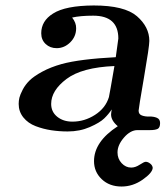

<svg xmlns="http://www.w3.org/2000/svg" viewBox="-20 -473 602 698"><path d="M47.9 -95.2Q47.9 -106.4 50.5 -117.7Q53.2 -128.9 62.5 -147Q71.8 -165 87.4 -180.4Q103 -195.8 133.5 -212.4Q164.1 -229 204.1 -240.2Q270 -258.3 400.9 -265.1Q409.7 -331.1 410.2 -333Q410.2 -416 318.8 -416Q272 -416 242.2 -409.2Q257.3 -390.1 256.8 -370.1Q256.8 -340.3 235.4 -319.1Q213.9 -297.9 186 -297.9Q162.1 -297.9 146 -313Q129.9 -328.1 129.9 -352.1Q129.9 -397 172.9 -423.8Q217.8 -452.6 320.8 -453.1Q432.6 -453.1 477.8 -414.1Q522.9 -375 522.9 -324.2Q522.9 -304.2 503.4 -191.2Q483.9 -78.1 483.9 -70.8Q483.9 -57.6 495.8 -53.2Q507.8 -48.8 522.9 -49.3Q538.1 -49.8 550 -44.9Q562 -40 562 -25.9Q562 -8.8 553 -4.4Q543.9 0 525.9 0H480Q454.1 0 430.7 27.1Q407.2 54.2 407.2 81.1Q407.2 104 422.1 120.1Q437 136.2 457 136.2Q472.2 136.2 488 125.7Q503.9 115.2 509.8 115.2Q517.6 115.2 525.9 121.6Q534.2 127.9 535.2 137.2Q534.2 155.3 498.5 180.2Q462.9 205.1 421.9 205.1Q377.9 205.1 349.9 178.5Q321.8 151.9 321.8 112.8Q321.8 42 408.2 -14.2Q384.3 -34.2 383.8 -56.2Q383.8 -61 386.2 -75.2Q375 -58.1 358.9 -42.5Q342.8 -26.9 306.4 -11Q270 4.9 226.1 4.9Q195.3 4.9 166.3 0.5Q137.2 -3.9 109.6 -14.4Q82 -24.9 64.9 -46.1Q47.9 -67.4 47.9 -95.2ZM166 -95.2Q166 -66.4 188 -48.6Q210 -30.8 243.2 -30.8Q287.1 -30.8 325.4 -55.4Q363.8 -80.1 376 -120.1Q378.9 -133.3 396 -232.9Q277.8 -228 221.9 -186Q166 -144 166 -95.2Z"/></svg>

Font: CMU Serif Extra
Style: BoldSlanted
Weight: 700
Italic angle: -9.46001°
Version: Version 0.7.0